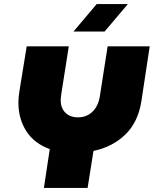

<svg xmlns="http://www.w3.org/2000/svg" viewBox="-20 -929 760 949"><path d="M197 0 226 -192Q149 -220 110 -281Q71 -342 71 -421Q71 -438 73 -456.5Q75 -475 78 -491L112 -700H320L284 -471Q283 -461 281.5 -452Q280 -443 280 -435Q280 -395 303 -372Q326 -349 366 -349Q394 -349 416.5 -361.5Q439 -374 453.5 -397Q468 -420 473 -450L512 -700H720L679 -430Q663 -326 600 -264.5Q537 -203 442 -183L413 0ZM343 -773 458 -909H612L497 -773Z"/></svg>

Font: MuseoModerno Thin Black
Style: Italic
Weight: 900
Italic angle: -9°
Version: Version 1.003